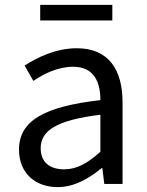

<svg xmlns="http://www.w3.org/2000/svg" viewBox="-20 -755 604 788"><path d="M217 13C284 13 345 -22 397 -65H400L408 0H483V-334C483 -468 427 -557 295 -557C208 -557 131 -518 81 -486L117 -423C160 -452 217 -481 280 -481C369 -481 392 -414 392 -344C161 -318 58 -259 58 -141C58 -43 126 13 217 13ZM243 -60C189 -60 147 -85 147 -147C147 -217 209 -262 392 -284V-132C339 -85 296 -60 243 -60ZM145 -671H441V-735H145Z"/></svg>

Font: Source Han Sans CN Regular
Style: Regular
Weight: 400
Designer: Ryoko NISHIZUKA (kana & ideographs); Paul D. Hunt (Latin, Greek & Cyrillic); Wenlong ZHANG (bopomofo); Sandoll Communica
Foundry: Adobe Systems Incorporated
Version: Version 1.004;PS 1.004;hotconv 1.0.82;makeotf.lib2.5.63406